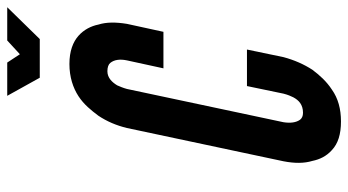

<svg xmlns="http://www.w3.org/2000/svg" viewBox="-236 -719 963 531"><g transform="rotate(-90 245.5 -453.5)"><path d="M296 -825 246 -915H338L361 -880L399 -915H491L403 -825ZM374 -252 353 -151C345 -121 333 -94 318 -71C303 -51 286 -32 263 -17C239 0 210 8 175 8C140 8 114 0 96 -17C79 -32 70 -51 66 -71C59 -94 59 -120 65 -151L157 -584C164 -613 175 -639 191 -663C206 -683 222 -703 245 -718C268 -733 298 -743 334 -743C370 -743 395 -733 412 -718C429 -703 439 -683 443 -663C450 -641 450 -615 445 -584L423 -483H322L344 -584C348 -603 346 -619 337 -630C333 -635 325 -638 314 -638C295 -638 283 -624 275 -611C272 -604 268 -595 265 -584L173 -151C170 -132 172 -116 180 -105C184 -100 190 -97 199 -97C222 -97 234 -109 242 -124C245 -130 249 -139 252 -151L273 -252Z"/></g></svg>

Font: League Gothic Italic
Style: Regular
Weight: 400
Designer: Tyler Finck
Foundry: The League of Moveable Type
Version: Version 1.001;PS 001.001;hotconv 1.0.56;makeotf.lib2.0.21325